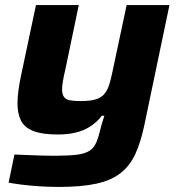

<svg xmlns="http://www.w3.org/2000/svg" viewBox="-20 -530 702 758"><path d="M212 208Q174 208 136 205.5Q98 203 66 199Q34 195 14 191L37 80Q59 81 85 82Q111 83 139 84Q167 85 191 85Q248 85 281.5 81Q315 77 333 65.5Q351 54 360.5 31.5Q370 9 378 -27Q381 -38 385 -51Q389 -64 392 -73H382Q362 -47 336 -30.5Q310 -14 278.5 -6.5Q247 1 208 1Q146 1 111 -13Q76 -27 62.5 -54.5Q49 -82 49 -123Q49 -144 53 -174.5Q57 -205 64 -236L122 -510H291L237 -251Q233 -236 229 -213Q225 -190 225 -178Q225 -158 232.5 -147.5Q240 -137 256 -134Q272 -131 299 -131Q335 -131 357 -137.5Q379 -144 391.5 -158.5Q404 -173 411 -195Q418 -217 424 -247L480 -510H649L549 -32Q535 33 514 78.5Q493 124 456.5 153Q420 182 361 195Q302 208 212 208Z"/></svg>

Font: Saira Expanded
Style: Bold Italic
Weight: 700
Width: 7
Italic angle: -12°
Designer: Hector Gatti with collaboration of the Omnibus-Type team
Foundry: Omnibus-Type
Version: Version 1.101